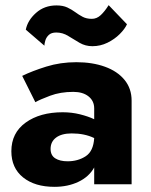

<svg xmlns="http://www.w3.org/2000/svg" viewBox="-20 -714 584 744"><path d="M80 -599Q87 -635 119.5 -664Q152 -693 199 -693Q224 -693 241 -685Q258 -677 271.5 -667Q285 -657 300 -649Q315 -641 336 -641Q355 -641 370.5 -655.5Q386 -670 401 -694L472 -620Q464 -602 444 -582Q424 -562 396.5 -548.5Q369 -535 338 -535Q311 -535 288.5 -548Q266 -561 244.5 -574.5Q223 -588 198 -588Q179 -588 169 -578.5Q159 -569 155.5 -556.5Q152 -544 152 -537ZM117 -318 66 -420Q105 -439 159.5 -456Q214 -473 276 -473Q338 -473 386.5 -455.5Q435 -438 462.5 -404.5Q490 -371 490 -324V0H345V-65Q325 -29 284 -9.5Q243 10 191 10Q115 10 69.5 -26.5Q24 -63 24 -128Q24 -199 79.5 -239Q135 -279 223 -279Q258 -279 290 -271Q322 -263 345 -252V-294Q345 -323 323 -340.5Q301 -358 264 -358Q214 -358 174 -343Q134 -328 117 -318ZM176 -137Q176 -112 194 -100.5Q212 -89 242 -89Q282 -89 312 -108.5Q342 -128 345 -179Q308 -197 258 -197Q219 -197 197.5 -181Q176 -165 176 -137Z"/></svg>

Font: Jost*
Style: Bold
Weight: 700
Version: Version 3.7